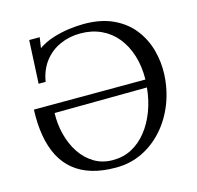

<svg xmlns="http://www.w3.org/2000/svg" viewBox="-106 -828 981 954"><g transform="rotate(-15 384.5 -350.5)"><path d="M376 15Q307 15 253.5 -1Q200 -17 161 -49Q122 -81 98 -127.5Q74 -174 63.5 -234.5Q53 -295 56 -369L630 -370Q631 -438 613.5 -494Q596 -550 563 -590.5Q530 -631 482.5 -653Q435 -675 376 -675Q319 -675 270.5 -653Q222 -631 190 -589Q158 -547 148 -487H112L123 -709H177L169 -655Q204 -679 245.5 -692Q287 -705 328.5 -710.5Q370 -716 405 -716Q494 -716 557 -686Q620 -656 658.5 -606Q697 -556 713.5 -494.5Q730 -433 727 -369Q723 -290 695.5 -220.5Q668 -151 621 -98Q574 -45 512 -15Q450 15 376 15ZM372 -25Q425 -25 468.5 -48Q512 -71 545.5 -113Q579 -155 600 -210.5Q621 -266 627 -330L151 -326Q149 -269 163 -215Q177 -161 205 -118.5Q233 -76 275 -50.5Q317 -25 372 -25Z"/></g></svg>

Font: Lora
Style: Italic
Weight: 400
Italic angle: -3°
Designer: Olga Karpushina, Alexei Vanyashin (Cyrillic)
Foundry: Cyreal
Version: Version 3.008